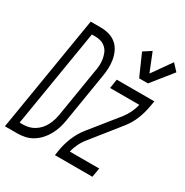

<svg xmlns="http://www.w3.org/2000/svg" viewBox="-209 -914 1020 1057"><g transform="rotate(30 300.5 -385.5)"><path d="M-34 0 87 -735H152Q179 -735 205 -727.5Q231 -720 250.5 -703Q270 -686 281 -662.5Q292 -639 296.5 -612.5Q301 -586 299.5 -558Q298 -530 293 -503L243 -197Q239 -172 231.5 -148Q224 -124 211.5 -101Q199 -78 181.5 -58.5Q164 -39 141.5 -25Q119 -11 94.5 -5.5Q70 0 45 0ZM26 -58H47Q66 -58 84 -62.5Q102 -67 119 -77.5Q136 -88 149 -102.5Q162 -117 171 -134.5Q180 -152 185.5 -170Q191 -188 194 -206L244 -512Q248 -531 249 -550.5Q250 -570 247 -588.5Q244 -607 237.5 -623.5Q231 -640 217.5 -653Q204 -666 186.5 -671.5Q169 -677 150 -677H128ZM530 -598H474L414 -734L463 -766L510 -649L596 -771L635 -729ZM284 0 289 -33Q296 -76 313 -118Q330 -160 358 -196L501 -374Q518 -396 530 -421Q542 -446 548 -472H362L371 -530H610L604 -497Q597 -454 580.5 -412Q564 -370 535 -334L393 -156Q375 -134 363 -109Q351 -84 345 -58H532L522 0Z"/></g></svg>

Font: Iosevka Curly LtExObl
Style: Regular
Weight: 300
Width: 7
Italic angle: -9°
Monospace: yes
Designer: Belleve Invis
Foundry: Belleve Invis
Version: Version 11.1.0; ttfautohint (v1.8.3)